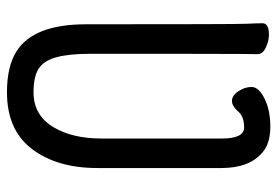

<svg xmlns="http://www.w3.org/2000/svg" viewBox="-140 -616 781 540"><g transform="rotate(90 250.0 -346.5)"><path d="M240.2 23.9Q167 23.9 125 -2.9Q48.8 -50.8 48.8 -198.2Q48.8 -618.2 47.4 -648.2Q45.9 -678.2 45.9 -694.8Q45.9 -712.9 78.1 -712.9Q95.2 -712.9 114 -704.3Q132.8 -695.8 132.8 -680.2Q132.8 -668 132.3 -638.9Q131.8 -609.9 131.8 -210Q131.8 -150.9 141.4 -115.5Q150.9 -80.1 173.3 -65.4Q195.8 -50.8 240.2 -50.8Q303.2 -50.8 336.7 -104.5Q370.1 -158.2 370.1 -242.2V-580.1Q370.1 -643.1 338.9 -643.1Q306.2 -643.1 292 -624Q277.8 -608.9 264.2 -608.9Q249 -608.9 237.1 -627Q225.1 -645 225.1 -664.1Q225.1 -684.1 257.6 -700.4Q290 -716.8 336.9 -716.8Q384.8 -716.8 410.2 -693.8Q453.1 -657.2 453.1 -579.1V-230Q453.1 -117.2 399.7 -46.6Q346.2 23.9 240.2 23.9Z"/></g></svg>

Font: LXGW WenKai Mono GB Screen
Style: Regular
Weight: 400
Monospace: yes
Designer: LXGW / Fontworks Inc.
Foundry: LXGW / Fontworks Inc.
Version: Version 1.510;January 18,2025